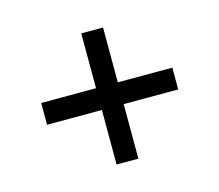

<svg xmlns="http://www.w3.org/2000/svg" viewBox="-71 -669 697 610"><g transform="rotate(-15 277.5 -364.0)"><path d="M493.1 -399.5V-327.8L61.6 -327.2V-398.9ZM314 -148.1H242.3L241.7 -579.6H313.4Z"/></g></svg>

Font: Public Sans Thin
Style: Regular
Weight: 100
Designer: The Public Sans project authors (U.S. Web Design System). Libre Franklin designed by Pablo Impallari and Rodrigo Fuenzal
Version: Version 1.008